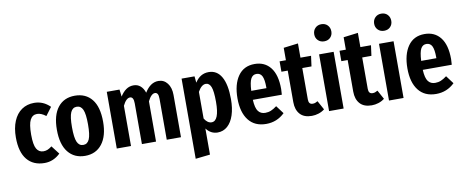

<svg xmlns="http://www.w3.org/2000/svg" viewBox="-80 -1174 4288 1767"><g transform="rotate(-10 2063.5 -290.5)"><path d="M398 -483 341 -407Q298 -441 259 -441Q216 -441 194.5 -400.5Q173 -360 173 -262Q173 -167 195 -129.5Q217 -92 259 -92Q280 -92 298 -99.5Q316 -107 338 -124L398 -46Q334 16 251 16Q146 16 88 -54Q30 -124 30 -261Q30 -349 57 -413.5Q84 -478 133.5 -512Q183 -546 250 -546Q335 -546 398 -483Z M846 -265Q846 -132 788.5 -58Q731 16 630 16Q529 16 471.5 -56Q414 -128 414 -265Q414 -401 471 -473.5Q528 -546 630 -546Q732 -546 789 -475Q846 -404 846 -265ZM555 -265Q555 -167 573 -126.5Q591 -86 630 -86Q669 -86 687 -127Q705 -168 705 -265Q705 -363 687 -403Q669 -443 630 -443Q591 -443 573 -402.5Q555 -362 555 -265Z M1527 -395V0H1394V-381Q1394 -414 1385.5 -428Q1377 -442 1361 -442Q1326 -442 1294 -376V0H1162V-381Q1162 -442 1128 -442Q1092 -442 1060 -376V0H927V-530H1046L1054 -463Q1079 -503 1109.5 -524.5Q1140 -546 1179 -546Q1216 -546 1242.5 -523.5Q1269 -501 1283 -459Q1336 -546 1411 -546Q1463 -546 1495 -504.5Q1527 -463 1527 -395Z M2041 -266Q2041 -180 2020 -116.5Q1999 -53 1960 -18.5Q1921 16 1868 16Q1804 16 1762 -40V204L1626 219V-530H1747L1753 -470Q1778 -509 1809.5 -527.5Q1841 -546 1881 -546Q1959 -546 2000 -474Q2041 -402 2041 -266ZM1901 -265Q1901 -366 1885 -405Q1869 -444 1837 -444Q1796 -444 1762 -382V-133Q1791 -86 1829 -86Q1901 -86 1901 -265Z M2509 -224H2238Q2242 -146 2265.5 -116Q2289 -86 2331 -86Q2360 -86 2385 -96.5Q2410 -107 2439 -129L2495 -54Q2423 16 2322 16Q2215 16 2158 -57Q2101 -130 2101 -261Q2101 -392 2155 -469Q2209 -546 2310 -546Q2405 -546 2458.5 -477.5Q2512 -409 2512 -277Q2512 -266 2509 -224ZM2380 -316Q2380 -388 2364 -420.5Q2348 -453 2311 -453Q2277 -453 2259.5 -421Q2242 -389 2238 -308H2380Z M2868 -24Q2843 -4 2811.5 6Q2780 16 2748 16Q2675 16 2638 -25.5Q2601 -67 2601 -138V-433H2542V-530H2601V-646L2737 -663V-530H2836L2823 -433H2737V-139Q2737 -93 2775 -93Q2788 -93 2798 -96.5Q2808 -100 2822 -108Z M3059 -719Q3059 -685 3037 -662.5Q3015 -640 2979 -640Q2944 -640 2921.5 -662.5Q2899 -685 2899 -719Q2899 -754 2921.5 -777Q2944 -800 2979 -800Q3015 -800 3037 -777Q3059 -754 3059 -719ZM3047 0H2911V-530H3047Z M3428 -24Q3403 -4 3371.5 6Q3340 16 3308 16Q3235 16 3198 -25.5Q3161 -67 3161 -138V-433H3102V-530H3161V-646L3297 -663V-530H3396L3383 -433H3297V-139Q3297 -93 3335 -93Q3348 -93 3358 -96.5Q3368 -100 3382 -108Z M3619 -719Q3619 -685 3597 -662.5Q3575 -640 3539 -640Q3504 -640 3481.5 -662.5Q3459 -685 3459 -719Q3459 -754 3481.5 -777Q3504 -800 3539 -800Q3575 -800 3597 -777Q3619 -754 3619 -719ZM3607 0H3471V-530H3607Z M4097 -224H3826Q3830 -146 3853.5 -116Q3877 -86 3919 -86Q3948 -86 3973 -96.5Q3998 -107 4027 -129L4083 -54Q4011 16 3910 16Q3803 16 3746 -57Q3689 -130 3689 -261Q3689 -392 3743 -469Q3797 -546 3898 -546Q3993 -546 4046.5 -477.5Q4100 -409 4100 -277Q4100 -266 4097 -224ZM3968 -316Q3968 -388 3952 -420.5Q3936 -453 3899 -453Q3865 -453 3847.5 -421Q3830 -389 3826 -308H3968Z"/></g></svg>

Font: Fira Sans Compressed SemiBold
Style: Regular
Weight: 600
Width: 1
Designer: bBox Type GmbH & Carrois Corporate GbR & Edenspiekermann AG
Foundry: bBox Type GmbH & Carrois Corporate GbR & Edenspiekermann AG
Version: Version 4.301